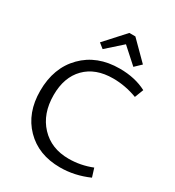

<svg xmlns="http://www.w3.org/2000/svg" viewBox="-217 -1049 1080 1185"><g transform="rotate(30 322.5 -456.5)"><path d="M259 -754 224 -782 352 -923H395L522 -796L478 -754L369 -852ZM396 10Q242 10 148 -86Q54 -182 54 -339Q54 -503 152.5 -603Q251 -703 412 -703Q522 -703 603 -660L579 -598Q494 -630 407 -630Q282 -630 210.5 -557.5Q139 -485 139 -358Q139 -225 215 -144Q291 -63 415 -63Q500 -63 580 -95L599 -34Q499 10 396 10Z"/></g></svg>

Font: Cantarell
Style: Regular
Weight: 400
Designer: Dave Crossland, Nikolaus Waxweiler, Florian Fecher, Jacques Le Bailly, Eben Sorkin, Alexei Vanyashin, Alexios Zavras, Em
Version: Version 0.303